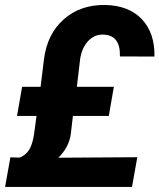

<svg xmlns="http://www.w3.org/2000/svg" viewBox="-23 -740 631 760"><path d="M265.6 -281.2 257.3 -209.5Q249.5 -156.2 208 -115.7L520.5 -117.7L499.5 0H-2.9L18.1 -117.2L54.7 -116.2Q78.1 -125.5 91.3 -145.3Q104.5 -165 111.3 -205.6L121.6 -281.2H44.4L64.5 -396.5H137.7L150.9 -504.4Q163.6 -606 230 -664.1Q296.4 -722.2 394 -720.2Q487.3 -718.3 538.8 -663.6Q590.3 -608.9 588.4 -516.1L451.7 -516.6Q454.1 -601.6 385.3 -603Q351.1 -604 326.4 -578.1Q301.8 -552.2 294.4 -507.8L281.2 -396.5H427.7L407.7 -281.2Z"/></svg>

Font: RobotoDraft
Style: Bold Italic
Weight: 700
Italic angle: -12°
Version: Version 2.001150; 2014